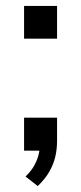

<svg xmlns="http://www.w3.org/2000/svg" viewBox="-20 -507 273 646"><path d="M107 119 66 87Q86 67 95.5 49.5Q105 32 109.5 15Q114 -2 114 -20L140 0H61V-111H172V-34Q172 -5 166 20.5Q160 46 146 70.5Q132 95 107 119ZM61 -377V-487H172V-377Z"/></svg>

Font: Nunito Sans 12pt Medium
Style: Regular
Weight: 500
Designer: Vernon Adams
Foundry: Vernon Adams
Version: Version 3.101;gftools[0.9.27]